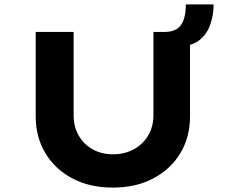

<svg xmlns="http://www.w3.org/2000/svg" viewBox="-20 -845 1024 871"><path d="M492 6Q387 6 308.5 -35.5Q230 -77 186 -150Q142 -223 142 -317V-700H314V-322Q314 -270 337 -230Q360 -190 400.5 -167.5Q441 -145 492 -145Q545 -145 586.5 -167.5Q628 -190 652 -230Q676 -270 676 -322V-700H725Q779 -700 801 -731.5Q823 -763 823 -825H949Q949 -776 933.5 -732.5Q918 -689 884 -662.5Q850 -636 795 -635L842 -671V-317Q842 -223 798 -150Q754 -77 675 -35.5Q596 6 492 6Z"/></svg>

Font: Lexend Peta
Style: Bold
Weight: 700
Designer: Bonnie Shaver-Troup, Thomas Jockin
Foundry: Lexend
Version: Version 1.007